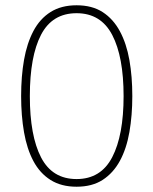

<svg xmlns="http://www.w3.org/2000/svg" viewBox="-20 -700 581 727"><path d="M481 -336Q481 -263 470 -200Q459 -137 434 -91Q409 -45 369 -19Q329 7 270 7Q212 7 171.5 -18.5Q131 -44 106.5 -90Q82 -136 71 -199Q60 -262 60 -336Q60 -411 71 -473.5Q82 -536 106.5 -582.5Q131 -629 171.5 -654.5Q212 -680 270 -680Q329 -680 369 -654Q409 -628 434 -581.5Q459 -535 470 -472.5Q481 -410 481 -336ZM448 -336Q448 -485 405 -567.5Q362 -650 270 -650Q178 -650 135.5 -568.5Q93 -487 93 -336Q93 -186 135.5 -104Q178 -22 270 -22Q362 -22 405 -105Q448 -188 448 -336Z"/></svg>

Font: Glory Thin Thin
Style: Regular
Weight: 250
Version: Version 1.011